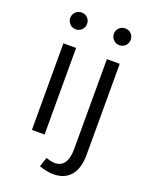

<svg xmlns="http://www.w3.org/2000/svg" viewBox="-168 -814 856 1096"><g transform="rotate(20 260.0 -265.5)"><path d="M95 -526H172V0H95ZM133 -727Q155 -727 169.5 -712.5Q184 -698 184 -676Q184 -655 169.5 -640Q155 -625 133 -625Q112 -625 97 -640Q82 -655 82 -676Q82 -698 97 -712.5Q112 -727 133 -727ZM228 122Q240 126 252.5 129Q265 132 278 133Q359 135 359 18V-526H437V27Q437 110 399.5 153.5Q362 197 292 196Q247 194 209 179ZM398 -727Q420 -727 434.5 -712.5Q449 -698 449 -676Q449 -655 434.5 -640Q420 -625 398 -625Q377 -625 362 -640Q347 -655 347 -676Q347 -698 362 -712.5Q377 -727 398 -727Z"/></g></svg>

Font: Alexandria Light
Style: Regular
Weight: 300
Designer: Mohamed Gaber
Foundry: Kief Type Foundry
Version: Version 5.100